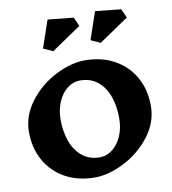

<svg xmlns="http://www.w3.org/2000/svg" viewBox="-116 -1234 1211 1354"><g transform="rotate(-10 489.5 -557.5)"><path d="M929 -410Q929 -293 853.5 -194Q778 -95 666 -37.5Q554 20 454 20Q334 20 242.5 -30.5Q151 -81 100.5 -171Q50 -261 50 -375Q50 -492 125.5 -591.5Q201 -691 313 -748.5Q425 -806 525 -806Q645 -806 737 -755Q829 -704 879 -614Q929 -524 929 -410ZM285 -423Q285 -338 310 -268Q335 -198 386.5 -156Q438 -114 512 -114Q562 -114 603.5 -146.5Q645 -179 669.5 -236Q694 -293 694 -363Q694 -449 669 -519Q644 -589 593 -630.5Q542 -672 467 -672Q417 -672 375.5 -639.5Q334 -607 309.5 -550Q285 -493 285 -423ZM530 -1052 318 -908 250 -939 317 -1135 501 -1116ZM870 -1052 658 -908 590 -939 657 -1135 841 -1116Z"/></g></svg>

Font: Inknut Antiqua Black
Style: Regular
Weight: 900
Designer: Claus Eggers Sørensen
Foundry: Claus Eggers Sørensen
Version: Version 1.003; ttfautohint (v1.8.2) -l 8 -r 50 -G 200 -x 14 